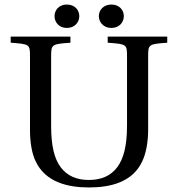

<svg xmlns="http://www.w3.org/2000/svg" viewBox="-20 -811 783 845"><path d="M220 -740C220 -714 239 -688 274 -688C310 -688 329 -714 329 -740C329 -766 310 -791 274 -791C239 -791 220 -766 220 -740ZM415 -740C415 -714 435 -688 470 -688C506 -688 525 -714 525 -740C525 -766 506 -791 470 -791C435 -791 415 -766 415 -740ZM27 -623C110 -617 112 -616 112 -563V-238C112 -183 121 -133 137 -101C180 -9 279 14 371 14C464 14 563 -8 606 -101C622 -134 632 -184 632 -240V-563C632 -616 634 -617 716 -623V-650H454V-623C537 -617 539 -616 539 -563V-258C539 -169 524 -113 496 -75C467 -37 426 -19 371 -19C317 -19 276 -37 247 -75C219 -113 205 -169 205 -258V-563C205 -616 208 -617 290 -623V-650H27Z"/></svg>

Font: erewhon
Style: Regular
Weight: 400
Version: Version 1.0.0